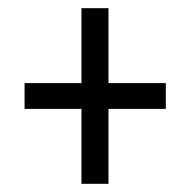

<svg xmlns="http://www.w3.org/2000/svg" viewBox="-20 -592 465 469"><path d="M179 -143V-326H40V-389H179V-572H245V-389H385V-326H245V-143Z"/></svg>

Font: Noto Serif Bengali ExtraCondensed SemiBold
Style: Regular
Weight: 600
Width: 2
Designer: Juan Bruce, Universal Thirst, Indian Type Foundry and the Monotype Design Team.
Foundry: Monotype Imaging Inc.
Version: Version 2.003; ttfautohint (v1.8.4.7-5d5b)